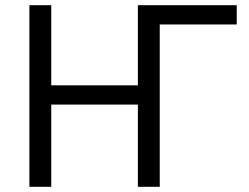

<svg xmlns="http://www.w3.org/2000/svg" viewBox="-20 -718 956 738"><path d="M93 -698H177V-390H510V-698H890V-624H594V0H510V-316H177V0H93Z"/></svg>

Font: Aneliza
Style: Regular
Weight: 400
Designer: Mike Abbink, Paul van der Laan, Pieter van Rosmalen
Foundry: Bold Monday
Version: Version 3.001;September 8, 2019;FontCreator 11.5.0.2425 64-b